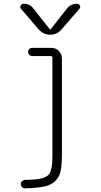

<svg xmlns="http://www.w3.org/2000/svg" viewBox="-20 -775 540 1025"><path d="M185.5 -619.1 91.8 -728.5Q85.9 -735.4 90.3 -745.1Q94.7 -754.9 104.5 -754.9Q140.6 -754.9 159.2 -728.5L246.1 -618.2Q247.1 -617.2 248 -617.2L250 -618.2L336.9 -728.5Q356.4 -754.9 391.6 -754.9Q401.4 -754.9 406.2 -745.6Q411.1 -736.3 404.3 -728.5L309.6 -619.1Q285.2 -589.8 248 -589.8Q210.9 -589.8 185.5 -619.1ZM113.3 185.5Q148.4 184.6 170.4 182.6Q192.4 180.7 210 174.8Q227.5 168.9 236.8 160.6Q246.1 152.3 251.5 135.3Q256.8 118.2 258.3 98.6Q259.8 79.1 259.8 46.9V-466.8Q259.8 -475.6 251 -475.6H152.3Q143.6 -475.6 136.7 -482.4Q129.9 -489.3 129.9 -498Q129.9 -506.8 136.2 -513.2Q142.6 -519.5 152.3 -519.5H253.9Q278.3 -519.5 294.4 -502.9Q310.5 -486.3 310.5 -462.9V46.9Q310.5 104.5 303.7 137.7Q296.9 170.9 273.9 192.4Q251 213.9 214.4 221.2Q177.7 228.5 113.3 230.5Q104.5 230.5 97.7 223.6Q90.8 216.8 90.8 208Q90.8 199.2 97.7 192.4Q104.5 185.5 113.3 185.5Z"/></svg>

Font: Rounded-X Mgen+ 1m light
Style: Regular
Weight: 200
Designer: [Source Han Sans]
Ryoko NISHIZUKA  (kana & ideographs); Paul D. Hunt (Latin, Greek & Cyrillic); Wenlong ZHANG  (bopomofo
Version: Version 1.059.20150602